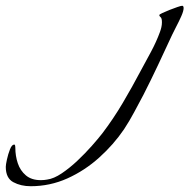

<svg xmlns="http://www.w3.org/2000/svg" viewBox="-405 -378 655 664"><path d="M-299 266Q-333 266 -359 252Q-385 238 -385 199Q-385 192 -381 173.5Q-377 155 -370.5 138.5Q-364 122 -356 122Q-353 122 -352.5 126.5Q-352 131 -352 133Q-352 161 -343.5 186.5Q-335 212 -315.5 228.5Q-296 245 -264 245Q-258 245 -252.5 244.5Q-247 244 -242 243Q-219 240 -191.5 221.5Q-164 203 -137 177.5Q-110 152 -87.5 126.5Q-65 101 -51 83Q-13 33 19.5 -22Q52 -77 81 -132Q98 -163 117 -198.5Q136 -234 148 -267Q151 -275 153 -283.5Q155 -292 155 -301Q155 -315 150.5 -318.5Q146 -322 146 -326Q146 -328 156.5 -333Q167 -338 181 -343.5Q195 -349 208 -353.5Q221 -358 225 -358Q230 -358 230 -350Q230 -340 222 -322Q214 -304 204.5 -286Q195 -268 190 -257Q166 -205 141.5 -153Q117 -101 91 -50Q75 -20 59 10Q43 40 24 69Q-12 122 -62 167Q-112 212 -172 239Q-232 266 -299 266Z"/></svg>

Font: My Soul
Style: Regular
Weight: 400
Designer: Robert E. Leuschke
Foundry: Robert E. Leuschke
Version: Version 1.010; ttfautohint (v1.8.4.7-5d5b)